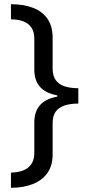

<svg xmlns="http://www.w3.org/2000/svg" viewBox="-20 -734 420 912"><path d="M32 86Q67 85 91.5 75Q116 65 129.5 44.5Q143 24 143 -8V-153Q143 -204 170 -234.5Q197 -265 252 -275V-281Q197 -291 170 -321.5Q143 -352 143 -403V-549Q143 -582 130 -602Q117 -622 92.5 -632Q68 -642 32 -642V-714Q94 -714 138 -696.5Q182 -679 206 -644Q230 -609 230 -555V-409Q230 -375 244 -354.5Q258 -334 285.5 -324.5Q313 -315 352 -315V-242Q313 -242 285.5 -232.5Q258 -223 244 -203Q230 -183 230 -149V0Q230 53 205 88Q180 123 135.5 140.5Q91 158 32 158Z"/></svg>

Font: Noto Sans Armenian
Style: Regular
Weight: 400
Designer: Monotype Design Team
Foundry: Monotype Imaging Inc.
Version: Version 2.007